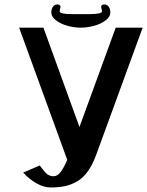

<svg xmlns="http://www.w3.org/2000/svg" viewBox="-20 -823 654 853"><path d="M64.9 0ZM378.9 -760.3Q433.1 -760.3 433.1 -772.9Q433.1 -777.3 431.2 -783.7Q429.2 -790 429.2 -792Q429.2 -803.2 443.8 -803.2Q455.6 -803.2 462.9 -793.2Q470.2 -783.2 470.2 -767.1Q470.2 -748.5 449.5 -732.7Q428.7 -716.8 398.7 -708.5Q368.7 -700.2 338.9 -700.2Q309.1 -700.2 279.3 -708.5Q249.5 -716.8 228.8 -732.7Q208 -748.5 208 -767.1Q208 -783.2 215.3 -793.2Q222.7 -803.2 233.9 -803.2Q249 -803.2 249 -792Q249 -790 247.1 -783.7Q245.1 -777.3 245.1 -772.9Q245.1 -760.3 298.8 -760.3ZM494.1 -700.2H613.8L407.7 -136.2Q391.6 -92.3 371.1 -63Q350.6 -33.7 324.2 -18.1Q297.9 -2.4 269.8 3.7Q241.7 9.8 204.1 9.8Q174.8 9.8 142.6 -8.3Q110.4 -26.4 83 -56.2L156.7 -87.9Q179.7 -56.2 191.4 -48.1Q203.1 -40 217.8 -40Q234.9 -40 249 -58.3Q263.2 -76.7 278.8 -112.8L64.9 -700.2H172.9L333 -258.8Z"/></svg>

Font: Pfennig
Style: Bold
Weight: 700
Version: Version 20120410 ; ttfautohint (v0.8)